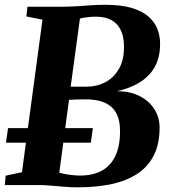

<svg xmlns="http://www.w3.org/2000/svg" viewBox="-26 -771 716 800"><path d="M298 9.5Q271.5 9.5 242.8 7.2Q214 5 186.5 2.5Q159 0 135 0H-6L-2.5 -39L65.5 -53.5L151 -689L84 -702.5L88.5 -743H242Q272 -743.5 298.2 -745.2Q324.5 -747 352.2 -749Q380 -751 412.5 -751Q479 -751 523 -737.8Q567 -724.5 592.8 -701.8Q618.5 -679 629.5 -651Q640.5 -623 641 -593Q643 -512 597 -461.5Q551 -411 461 -391Q516.5 -391 556.2 -370.5Q596 -350 617.5 -315.5Q639 -281 639 -239.5Q639 -172.5 615.5 -125Q592 -77.5 547.5 -47.8Q503 -18 440 -4.2Q377 9.5 298 9.5ZM308 -39.5Q362 -39.5 399.5 -60.5Q437 -81.5 456.2 -124.5Q475.5 -167.5 474 -232Q472.5 -296 437 -326.5Q401.5 -357 332 -357Q308 -357 292.5 -356.5Q277 -356 261.5 -355L221 -51.5Q233.5 -48 248.8 -45.2Q264 -42.5 279.8 -41Q295.5 -39.5 308 -39.5ZM268.5 -410Q285.5 -409.5 302.2 -409.8Q319 -410 337 -410Q377.5 -410 413 -428.5Q448.5 -447 470.2 -485.2Q492 -523.5 490.5 -583Q489.5 -621 476.2 -647.5Q463 -674 437.2 -687.8Q411.5 -701.5 373.5 -701.5Q365 -701.5 353.2 -700.8Q341.5 -700 329.5 -698.2Q317.5 -696.5 307 -693.5ZM-1 -176.5 7.5 -237H361L352.5 -176.5Z"/></svg>

Font: Merriweather 60pt ExtraBold
Style: Italic
Weight: 800
Italic angle: -7.8°
Version: Version 2.101